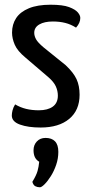

<svg xmlns="http://www.w3.org/2000/svg" viewBox="-20 -530 385 813"><path d="M152 10Q99 10 64.5 -2.5Q30 -15 30 -41Q30 -50 33 -62.5Q36 -75 44 -88Q66 -75 90.5 -69Q115 -63 144 -63Q182 -63 203.5 -78.5Q225 -94 225 -125Q225 -145 216.5 -164Q208 -183 185 -203L88 -286Q54 -314 42.5 -340.5Q31 -367 31 -392Q31 -427 48.5 -453.5Q66 -480 102.5 -495Q139 -510 194 -510Q246 -510 272.5 -500Q299 -490 309.5 -477.5Q320 -465 320 -454Q320 -433 302 -413Q280 -427 256 -433Q232 -439 204 -439Q168 -439 146.5 -426.5Q125 -414 125 -391Q125 -378 132.5 -364Q140 -350 165 -329L258 -254Q291 -223 304 -195Q317 -167 317 -129Q317 -63 273 -26.5Q229 10 152 10ZM149 263Q138 263 129.5 258.5Q121 254 117 240Q134 212 139 194Q144 176 146 155Q133 147 127.5 135Q122 123 122 106Q122 84 136 69Q150 54 173 54Q199 54 213 68.5Q227 83 227 113Q227 141 218 167.5Q209 194 195.5 215.5Q182 237 169 250Q156 263 149 263Z"/></svg>

Font: Yanone Kaffeesatz
Style: Regular
Weight: 400
Designer: Yanone (Cyrillic: Daniel Pouzeot, Huerta Tipografica, and Cyreal)
Foundry: Yanone
Version: Version 2.003